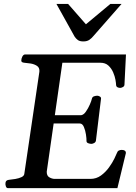

<svg xmlns="http://www.w3.org/2000/svg" viewBox="-20 -975 706 995"><path d="M209.5 -335V-377.9H400.4Q413.6 -379.9 425.3 -396.7Q437 -413.6 445.6 -433.3Q454.1 -453.1 456.1 -462.9Q458 -472.7 467 -475.8Q476.1 -479 484.4 -479Q489.7 -479 497.3 -474.9Q504.9 -470.7 503.4 -462.4L477.1 -246.1Q475.6 -237.8 467.5 -233.6Q459.5 -229.5 454.1 -229.5Q445.8 -229.5 436.8 -232.9Q427.7 -236.3 428.2 -245.6Q428.7 -256.3 425.5 -277.6Q422.4 -298.8 414.8 -316.9Q407.2 -335 393.6 -335ZM303.2 -649.9 222.2 -85Q222.2 -64.5 234.4 -56.9Q246.6 -49.3 260.7 -47.9H448.7Q479 -47.9 503.2 -65.4Q527.3 -83 544.9 -107.4Q562.5 -131.8 572.8 -153.3Q583 -174.8 585.9 -182.1Q588.9 -191.4 595.7 -194.8Q602.5 -198.2 610.4 -198.2Q632.8 -198.2 632.3 -181.6L588.4 0H21.5Q13.2 0 10.3 -9.8Q7.3 -19.5 8.3 -24.9Q8.3 -41 25.4 -43Q41.5 -44.4 59.8 -47.6Q78.1 -50.8 91.6 -57.1Q105 -63.5 106 -74.2L184.1 -603.5Q186 -624 172.1 -633.3Q158.2 -642.6 139.2 -645.8Q120.1 -648.9 105.5 -649.9Q90.3 -651.4 90.3 -660.6Q90.3 -671.4 95.9 -682.1Q101.6 -692.9 110.8 -692.9H632.8L625 -536.1Q624.5 -527.8 616.5 -523.7Q608.4 -519.5 603 -519.5Q595.2 -519.5 588.6 -522.9Q582 -526.4 581.5 -535.6Q581.5 -543 578.4 -561.3Q575.2 -579.6 566.4 -600.1Q557.6 -620.6 541.7 -635.3Q525.9 -649.9 500 -649.9ZM412.1 -760.3Q393.1 -760.3 383.3 -767.6Q373.5 -774.9 366.7 -785.2L272.5 -954.6H333L425.3 -849.1L551.8 -954.6H609.9L465.3 -789.6Q455.6 -777.3 443.4 -768.8Q431.2 -760.3 412.1 -760.3Z"/></svg>

Font: Gelasio Medium
Style: Italic
Weight: 500
Italic angle: -8.5°
Designer: Eben Sorkin
Foundry: Eben Sorkin
Version: Version 1.008